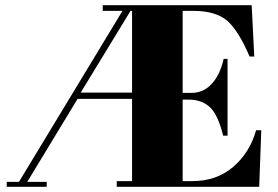

<svg xmlns="http://www.w3.org/2000/svg" viewBox="-20 -720 1073 740"><path d="M452 -678C452 -678 53 -19 53 -19C53 -19 6 -19 6 -19C6 -19 6 0 6 0C6 0 160 0 160 0C160 0 160 -19 160 -19C160 -19 85 -19 85 -19C85 -19 279 -339 279 -339C279 -339 489 -339 489 -339C489 -339 489 -22 489 -22C489 -22 430 -22 430 -22C430 -22 430 0 430 0C430 0 979 0 979 0C979 0 987 -218 987 -218C987 -218 967 -218 967 -218C967 -218 967 -218 967 -218C951 -161 922 -114 879 -77C836 -40 783 -22 722 -22C722 -22 684 -22 684 -22C684 -22 684 -336 684 -336C684 -336 708 -336 708 -336C708 -336 708 -336 708 -336C743 -336 771 -325 792 -304C812 -283 828 -247 840 -197C840 -197 857 -197 857 -197C857 -197 857 -493 857 -493C857 -493 842 -493 842 -493C842 -493 842 -493 842 -493C833 -453 818 -421 797 -398C776 -374 749 -362 718 -362C718 -362 684 -362 684 -362C684 -362 684 -678 684 -678C684 -678 728 -678 728 -678C728 -678 728 -678 728 -678C783 -678 826 -665 856 -640C885 -614 914 -568 942 -502C942 -502 960 -502 960 -502C960 -502 950 -700 950 -700C950 -700 376 -700 376 -700C376 -700 376 -678 376 -678C376 -678 452 -678 452 -678ZM489 -678C489 -678 489 -363 489 -363C489 -363 291 -363 291 -363C291 -363 483 -678 483 -678C483 -678 489 -678 489 -678Z"/></svg>

Font: Abril Fatface Utterance
Style: Regular
Weight: 500
Designer: Veronika Burian, Jos Scaglione
Foundry: TypeTogether
Version: ""